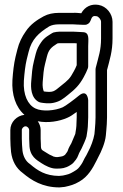

<svg xmlns="http://www.w3.org/2000/svg" viewBox="-20 -556 535 836"><path d="M86.5 -55.9C52.8 -52.6 25 -23.9 25 10V48C25 69.7 26.6 87.1 28.1 105.6C33.1 145.3 50 176.3 79.7 197.8C116.7 229.2 165.8 260 238 260C238.6 260 239.7 260 240.5 259.9L260.5 257.9C261.2 257.8 262.5 257.6 263.4 257.4C285.4 252.5 303.1 248.1 325.6 234.6C363.6 212.9 383.7 176.4 400.4 143.2L408.1 127.7C421.1 104 438 65.3 440.9 33.3L442.9 11.2C444.3 -5.8 446 -24.4 446 -45V-250.9C457.2 -295.1 470 -330.9 470 -389V-461C470 -496.1 443.4 -528.9 409.2 -534.6C378.2 -540.1 350.1 -527.6 333.8 -498.3C323.9 -499 311.1 -500.9 297.1 -500H237C212 -500 189.3 -495.4 170.1 -485C144.1 -471 112.2 -450.7 91.2 -417.9C76.7 -397.4 62.9 -370.9 55.7 -340.9L47.7 -308.9C40.1 -276.5 36.6 -243.5 34.1 -207.6C30.3 -144.3 48.1 -89.3 86.5 -55.9ZM313 -20C313 -3.4 310.6 10.6 307.8 27.1C304.2 35.9 292.3 64.3 290.6 67.9C286.8 75.4 279.8 84.7 274.2 102.4C273.7 103.6 268.8 111.2 263 118.3C252.6 125.2 253.9 124.4 231 128H223.8C219.9 127.4 214.9 126.3 212.9 125.6C203.3 119.9 199.2 120.1 188.9 113.2C160.8 94.5 158 101.1 158 72C158 64.5 157 57 157 48V10C157 -4 151.9 -17.4 144.4 -28.1C188.5 -19.2 238 -27.5 272.9 -43.1C285.9 -48.5 297.8 -56.9 314 -68.7V-45C314 -35.1 313 -27.6 313 -20ZM107 10V48C107 56.9 107.4 65.4 108 73.2C108.5 125.2 140.5 141.1 161.1 154.8C176.6 165.1 202.1 178 222 178H233C247.9 178 265 176.3 284.6 164L293.9 157.8C296 156.4 298.2 154.2 299.5 152.6C305 145.8 315.9 135.4 321.8 117.5C324.1 109.9 329.3 102.3 335.4 90.2C340.5 79.9 355.1 47.6 356.7 38.1C359.3 22.1 362.9 1.4 363 -18.8C363.8 -28.7 364 -35.3 364 -45V-120C364 -120 361.2 -171.1 323 -139.2C304.9 -124.1 264.7 -93.8 253.1 -88.9C219.4 -74 164.5 -68.9 134 -83.8C100.8 -99.8 80.3 -142.9 83.9 -204.4C86.4 -238.2 89.9 -269.9 96.3 -297.1L104.3 -329.1C117.7 -385.3 148.4 -412.6 194.5 -441.3C205.4 -446.9 218.5 -450 237 -450H298C307.7 -450 324 -448 342 -448H350C361.1 -448 370.7 -456.1 373.7 -464.9C380.9 -486.2 386.7 -487.8 400.8 -485.4C408.6 -484.1 420 -471.7 420 -461V-389C420 -337.2 409.5 -311.2 396.7 -260.1C396.3 -258.1 396 -255.6 396 -254V-45C396 -27.3 394.5 -9.9 393.1 6.8L391.2 27.9C387.4 51.5 375.1 84.2 363.9 104.3L356.3 119.5C344.1 138.7 341 150.6 333.8 160.2C322.2 176.5 319.6 180.4 300.4 191.4C282.3 202.3 275.7 203.5 254 208.3L236.8 210C178.5 209.4 144.5 187.5 111.3 159C110.6 158.5 109.7 157.8 109.2 157.4C93.2 146.4 81.4 127 77.9 100.4C76.4 82.2 75 66.7 75 48V10C75 2.4 83.3 -6 91 -6C100.2 -6 107 3.5 107 10ZM237 -418C227.9 -418 221 -416.1 220.4 -416C215.5 -415.9 210.3 -413.9 207.1 -411.8C195.8 -404.2 173.7 -394 159.1 -371.7C149.4 -357.7 141 -343 135.7 -322.1L127.8 -290.3C120.3 -262 118.3 -231.9 116.1 -203.1C113.6 -176.2 113.8 -129.7 149.8 -111.6C152.2 -110.5 155.3 -109.6 157.5 -109.3C171.6 -107.2 192 -103.6 214.4 -108.6C241.4 -114.6 255.7 -126.3 275.6 -142.5C308.1 -168.2 325.7 -185.6 344.8 -220.7C353.7 -236.3 356.7 -244.8 362 -257.2C363.3 -260.2 364 -264 364 -267V-355C364 -383.3 371.6 -416 340 -416C330.6 -416 316.2 -418 302 -418ZM237 -368H302C305.3 -368 309.1 -367.8 314.1 -367.4C314.1 -364.3 314 -359.1 314 -355V-272.1C309.8 -262.1 307.1 -255.4 301.2 -245.2C283.8 -212.9 277.5 -207.8 244.4 -181.5C215.9 -158.4 212.5 -152.2 171 -157.8C167.7 -163.1 164.2 -180.5 165.9 -198.9C168.2 -229.1 170.1 -255 176.2 -277.7L184.3 -309.9C191.6 -339.4 202.8 -350 229.7 -366.8C233.9 -367.6 236.4 -368 237 -368Z"/></svg>

Font: HoneyBee
Style: Str
Weight: 700
Foundry: Cannot Into Space Fonts
Version: Version 0.89